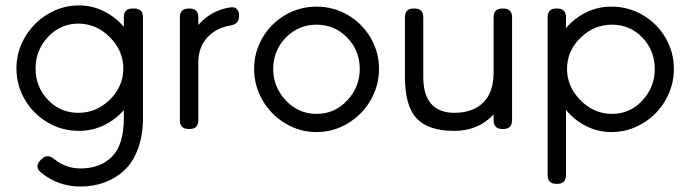

<svg xmlns="http://www.w3.org/2000/svg" viewBox="-20 -471 2510 701"><path d="M463.9 -439.9H470.2Q502 -439.9 502 -408.2V-40Q502 22.9 484.1 71.5Q466.3 120.1 434.8 149.9Q403.3 179.7 362.5 194.8Q321.8 210 273.9 210Q191.4 210 128.9 158.2Q116.2 147.5 116.7 135.5Q117.2 123.5 128.9 112.8L132.8 108.9Q153.3 89.4 178.2 109.9Q220.2 144 273.9 144Q346.2 144 389.2 100.6Q432.1 57.1 432.1 -40V-68.8Q401.4 -33.7 358.9 -13.4Q316.4 6.8 268.1 6.8Q206.5 6.8 154.1 -23.9Q101.6 -54.7 70.8 -107.2Q40 -159.7 40 -221.2Q40 -281.7 70.8 -334.7Q101.6 -387.7 154.3 -419.4Q207 -451.2 268.1 -451.2Q316.4 -451.2 358.9 -430.2Q401.4 -409.2 432.1 -373V-408.2Q432.1 -439.9 463.9 -439.9ZM430.2 -221.2Q430.2 -286.1 380.9 -335.4Q331.5 -384.8 266.1 -384.8Q200.7 -384.8 155.3 -336.2Q109.9 -287.6 109.9 -221.2Q109.9 -153.8 155 -106.4Q200.2 -59.1 266.1 -59.1Q332 -59.1 381.1 -107.2Q430.2 -155.3 430.2 -221.2Z M704.1 -408.2V-379.9Q751 -433.6 819.8 -443.8Q835.4 -446.8 844.2 -438.5Q853 -430.2 853 -414.1V-412.1Q853 -383.8 821.8 -377.9Q770.5 -370.1 737.3 -334.7Q704.1 -299.3 704.1 -243.2V-32.2Q704.1 0 671.9 0H668.9Q636.7 0 636.7 -32.2V-408.2Q636.7 -439.9 668.9 -439.9H671.9Q704.1 -439.9 704.1 -408.2Z M907.7 -219.2Q907.7 -280.8 938.5 -333.3Q969.2 -385.7 1021.7 -416.3Q1074.2 -446.8 1135.7 -446.8Q1197.3 -446.8 1249.8 -416.3Q1302.2 -385.7 1333 -333.3Q1363.8 -280.8 1363.8 -219.2Q1363.8 -158.7 1333.3 -105.5Q1302.7 -52.2 1249.8 -20.5Q1196.8 11.2 1135.7 11.2Q1074.7 11.2 1021.7 -20.5Q968.8 -52.2 938.2 -105.5Q907.7 -158.7 907.7 -219.2ZM977.5 -219.2Q977.5 -153.3 1023.7 -104.2Q1069.8 -55.2 1135.7 -55.2Q1201.7 -55.2 1247.6 -104.2Q1293.5 -153.3 1293.5 -219.2Q1293.5 -286.1 1247.8 -333.5Q1202.1 -380.9 1135.7 -380.9Q1069.3 -380.9 1023.4 -333.5Q977.5 -286.1 977.5 -219.2Z M1814.5 -439.9H1817.4Q1849.6 -439.9 1849.6 -408.2V-32.2Q1849.6 0 1817.4 0H1814.5Q1782.2 0 1782.2 -32.2V-53.2Q1726.6 6.8 1638.7 6.8Q1543.5 6.8 1501 -38.8Q1458.5 -84.5 1458.5 -189V-408.2Q1458.5 -439.9 1490.2 -439.9H1493.7Q1525.4 -439.9 1525.4 -408.2V-189Q1525.4 -124.5 1554.4 -91.8Q1583.5 -59.1 1638.7 -59.1Q1706.5 -59.1 1744.4 -96.7Q1782.2 -134.3 1782.2 -206.1V-408.2Q1782.2 -439.9 1814.5 -439.9Z M2212.4 -446.8Q2273.9 -446.8 2326.4 -416.3Q2378.9 -385.7 2409.7 -333.3Q2440.4 -280.8 2440.4 -219.2Q2440.4 -158.7 2409.9 -105.5Q2379.4 -52.2 2326.4 -20.5Q2273.4 11.2 2212.4 11.2Q2163.6 11.2 2120.4 -10.5Q2077.1 -32.2 2046.4 -69.8V168Q2046.4 200.2 2014.6 200.2H2011.2Q1979.5 200.2 1979.5 168V-408.2Q1979.5 -439.9 2011.2 -439.9H2014.6Q2046.4 -439.9 2046.4 -408.2V-368.2Q2077.1 -404.8 2120.1 -425.8Q2163.1 -446.8 2212.4 -446.8ZM2370.6 -219.2Q2370.6 -286.6 2325.4 -333.7Q2280.3 -380.9 2214.4 -380.9Q2148.4 -380.9 2099.4 -333Q2050.3 -285.2 2050.3 -219.2Q2050.3 -154.3 2099.6 -104.7Q2148.9 -55.2 2214.4 -55.2Q2279.8 -55.2 2325.2 -104Q2370.6 -152.8 2370.6 -219.2Z"/></svg>

Font: Arcon Rounded-
Style: Regular
Weight: 400
Designer: M. Zarth
Foundry: martin zarth - visuelle & digitale kommunikation
Version: Version 1.110;PS 001.110;hotconv 1.0.70;makeotf.lib2.5.58329